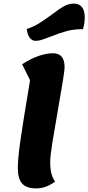

<svg xmlns="http://www.w3.org/2000/svg" viewBox="-20 -1022 491 1067"><path d="M147 -576 103 -665Q198 -726 275 -726Q339 -726 339 -648Q339 -620 305 -429Q283 -304 271 -229Q259 -154 259 -123Q259 -84 265.5 -58.5Q272 -33 286 -13Q236 25 181 25Q127 25 103 -2Q79 -29 79 -89Q79 -139 93 -238Q107 -337 147 -576ZM129 -861Q166 -873 196.5 -892Q227 -911 268 -941Q308 -972 335 -987Q362 -1002 390 -1002Q420 -1002 435.5 -982.5Q451 -963 451 -926Q451 -893 441 -860Q391 -860 350 -849Q309 -838 260 -818Q226 -805 209.5 -800Q193 -795 178 -795Q158 -795 145 -812.5Q132 -830 129 -861Z"/></svg>

Font: Lemonada SemiBold
Style: Regular
Weight: 600
Designer: Mohamed Gaber (Arabic) Eduardo Tunni (Latin)
Foundry: Kief Type Foundry
Version: Version 3.006